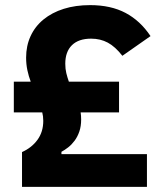

<svg xmlns="http://www.w3.org/2000/svg" viewBox="-20 -730 622 750"><path d="M66 0V-136Q104 -153 126.5 -184Q149 -215 149 -258Q149 -276 145 -291H34V-411H100Q92 -432 87 -455.5Q82 -479 82 -505Q82 -551 99.5 -589Q117 -627 150 -654Q183 -681 229 -695.5Q275 -710 332 -710Q413 -710 470.5 -679.5Q528 -649 568 -589L458 -512Q430 -548 401 -563.5Q372 -579 336 -579Q287 -579 261 -553.5Q235 -528 235 -481Q235 -461 239 -444.5Q243 -428 249 -411H445V-291H295Q296 -284 296.5 -277.5Q297 -271 297 -263Q297 -237 290 -216.5Q283 -196 271.5 -180.5Q260 -165 246.5 -154.5Q233 -144 220 -137V-128H554V0Z"/></svg>

Font: IBM Plex Sans Thai
Style: Bold
Weight: 700
Designer: Mike Abbink, Paul van der Laan, Pieter van Rosmalen, Ben Mitchell, Mark Frömberg
Foundry: Bold Monday
Version: Version 1.2